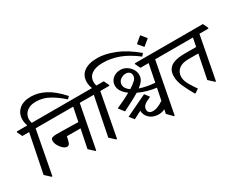

<svg xmlns="http://www.w3.org/2000/svg" viewBox="-110 -1461 2694 2152"><g transform="rotate(-30 1237.0 -385.0)"><path d="M129 15H119L51 -47L151 -545H63L32 -610L34 -620H171Q163 -640 159 -661.5Q155 -683 155 -703Q155 -781 209.5 -830.5Q264 -880 364 -880Q454 -880 546.5 -832.5Q639 -785 739 -672L711 -645Q635 -714 555 -758.5Q475 -803 386 -803Q326 -803 289.5 -782Q253 -761 236.5 -730.5Q220 -700 220 -669Q220 -645 228 -620H323L354 -555L352 -545H235Z M922 -545H806L699 10H689L622 -52L671 -293H494Q483 -235 472.5 -212Q462 -189 439 -189Q416 -189 390 -211.5Q364 -234 346.5 -266Q329 -298 329 -328Q329 -357 351 -364Q373 -371 404 -371Q431 -371 475.5 -370.5Q520 -370 574.5 -368.5Q629 -367 685 -366L721 -545H330L299 -610L301 -620H893L924 -555Z M966 15H956L888 -47L988 -545H900L869 -610L871 -620H1008Q990 -663 990 -706Q990 -789 1050.5 -835.5Q1111 -882 1226 -882Q1324 -882 1446 -834Q1568 -786 1699 -675L1672 -644Q1560 -730 1458 -767.5Q1356 -805 1250 -805Q1160 -805 1108.5 -769.5Q1057 -734 1057 -666Q1057 -655 1058.5 -643Q1060 -631 1064 -620H1160L1191 -555L1189 -545H1072Z M1512 10Q1459 10 1422.5 -11Q1386 -32 1367.5 -64Q1349 -96 1350 -129L1249 -77L1202 -136L1479 -269L1523 -210Q1462 -185 1436.5 -162Q1411 -139 1411 -108Q1411 -54 1477 -54Q1496 -54 1526.5 -63.5Q1557 -73 1610 -107L1641 -260Q1586 -266 1527 -282.5Q1468 -299 1415 -324Q1411 -322 1408 -320Q1367 -295 1317.5 -269.5Q1268 -244 1198 -208L1144 -278Q1200 -304 1245 -325.5Q1290 -347 1333 -372Q1293 -401 1268 -437Q1243 -473 1243 -513Q1243 -566 1282.5 -602Q1322 -638 1383 -638Q1425 -638 1461 -616Q1497 -594 1519 -559.5Q1541 -525 1541 -485Q1541 -445 1520.5 -415Q1500 -385 1459 -354Q1504 -339 1554.5 -329.5Q1605 -320 1652 -317L1698 -545H1592L1560 -610L1562 -620H1869L1901 -555L1899 -545H1782L1656 112H1646L1580 45L1591 -9Q1569 2 1550 6Q1531 10 1512 10ZM1373 -395Q1428 -429 1453.5 -455Q1479 -481 1479 -515Q1479 -540 1461 -556Q1443 -572 1414 -572Q1377 -572 1345.5 -548Q1314 -524 1314 -484Q1314 -458 1330 -435.5Q1346 -413 1373 -395Z M1771 -863 1829 -792 1748 -725 1690 -794Z M1986 10H1976Q1930 -70 1898.5 -139.5Q1867 -209 1867 -271Q1867 -326 1888 -358.5Q1909 -391 1943 -407.5Q1977 -424 2017.5 -429.5Q2058 -435 2097 -435H2249L2271 -545H1877L1846 -610L1848 -620H2443L2474 -555L2472 -545H2355L2249 10H2239L2172 -52L2234 -360H2105Q2022 -360 1979 -323Q1936 -286 1936 -226Q1936 -199 1945 -172.5Q1954 -146 1975 -110.5Q1996 -75 2033 -22Z"/></g></svg>

Font: Tiro Devanagari Marathi
Style: Italic
Weight: 400
Italic angle: -11°
Designer: Devanagari: John Hudson & Fiona Ross, assisted by Paul Hanslow. Latin: John Hudson with Paul Hanslow, assisted by Kaja S
Foundry: Tiro Typeworks Ltd.
Version: Version 1.52